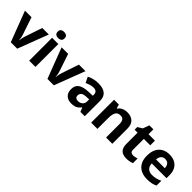

<svg xmlns="http://www.w3.org/2000/svg" viewBox="246 -1994 3238 3238"><g transform="rotate(45 1864.5 -375.0)"><path d="M208 0 0 -546H156L261 -235Q267 -217 271.5 -197Q276 -177 278.5 -158Q281 -139 282 -123H286Q287 -140 290 -159Q293 -178 297.5 -197.5Q302 -217 308 -235L413 -546H569L361 0Z M796 -546V0H647V-546ZM722 -760Q755 -760 779 -744.5Q803 -729 803 -686.8Q803 -646 779 -630Q755 -614 722 -614Q687.7 -614 664.4 -630Q641 -646 641 -686.8Q641 -729 664.4 -744.5Q687.7 -760 722 -760Z M1082 0 874 -546H1030L1135 -235Q1141 -217 1145.5 -197Q1150 -177 1152.5 -158Q1155 -139 1156 -123H1160Q1161 -140 1164 -159Q1167 -178 1171.5 -197.5Q1176 -217 1182 -235L1287 -546H1443L1235 0Z M1745 -557Q1855 -557 1913.5 -509.5Q1972 -462 1972 -364V0H1868L1839 -74H1835Q1812 -45 1787.5 -26Q1763 -7 1731.5 1.5Q1700 10 1654 10Q1581 10 1533 -32.5Q1485 -75 1485 -163Q1485 -250 1546 -291.5Q1607 -333 1729 -337L1824 -340V-364Q1824 -407 1801.5 -427Q1779 -447 1739 -447Q1699 -447 1661 -435.5Q1623 -424 1585 -407L1536 -508Q1580 -531 1633.5 -544Q1687 -557 1745 -557ZM1766 -251Q1694 -249 1666 -225Q1638 -201 1638 -162Q1638 -128 1658 -113.5Q1678 -99 1710 -99Q1758 -99 1791 -127.5Q1824 -156 1824 -208V-253Z M2435 -556Q2523 -556 2576 -508.5Q2629 -461 2629 -356V0H2480V-319Q2480 -378 2459 -407.5Q2438 -437 2392 -437Q2324 -437 2299 -390.5Q2274 -344 2274 -257V0H2125V-546H2239L2259 -476H2267Q2285 -504 2311 -521.5Q2337 -539 2369 -547.5Q2401 -556 2435 -556Z M3012 -109Q3037 -109 3060 -114Q3083 -119 3106 -126V-15Q3082 -5 3046.5 2.5Q3011 10 2969 10Q2920 10 2881.5 -6Q2843 -22 2820.5 -61.5Q2798 -101 2798 -171V-434H2727V-497L2809 -547L2852 -662H2947V-546H3100V-434H2947V-171Q2947 -140 2965 -124.5Q2983 -109 3012 -109Z M3441 -556Q3517 -556 3571.5 -527Q3626 -498 3656 -443Q3686 -388 3686 -308V-236H3334Q3336 -173 3371.5 -137Q3407 -101 3470 -101Q3523 -101 3566 -111.5Q3609 -122 3655 -144V-29Q3615 -9 3570.5 0.5Q3526 10 3463 10Q3381 10 3318 -20.5Q3255 -51 3219 -113Q3183 -175 3183 -269Q3183 -365 3215.5 -428.5Q3248 -492 3306 -524Q3364 -556 3441 -556ZM3442 -450Q3399 -450 3370.5 -422Q3342 -394 3337 -335H3546Q3545 -385 3520 -417.5Q3495 -450 3442 -450Z"/></g></svg>

Font: Noto Sans Canadian Aboriginal
Style: Regular
Weight: 400
Designer: Monotype Design Team, Typotheque's Kevin King
Foundry: Monotype Imaging Inc.
Version: Version 2.002